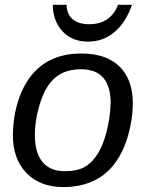

<svg xmlns="http://www.w3.org/2000/svg" viewBox="-20 -757 596 787"><path d="M524.4 -333.5Q524.4 -270 504.9 -201.4Q485.4 -132.8 449 -85.2Q412.6 -37.6 359.9 -13.9Q307.1 9.8 239.7 9.8Q144 9.8 88.4 -47.9Q32.7 -105.5 32.7 -204.6Q34.7 -304.2 68.8 -381.3Q103 -458.5 163.6 -498Q224.1 -537.6 313.5 -537.6Q416 -537.6 470.2 -484.1Q524.4 -430.7 524.4 -333.5ZM433.6 -333.5Q433.6 -473.1 312.5 -473.1Q246.6 -473.1 206.8 -439.2Q167 -405.3 145 -336.4Q123 -267.6 123 -203.1Q123 -130.9 154.3 -93Q185.5 -55.2 245.1 -55.2Q295.4 -55.2 325.9 -72Q356.4 -88.9 379.4 -124.8Q402.3 -160.6 416.7 -216.3Q431.2 -272 433.6 -333.5ZM340.8 -586.4Q275.9 -586.4 236.6 -628.2Q197.3 -669.9 196.3 -737.3H252.9Q254.4 -695.8 279.5 -676.8Q304.7 -657.7 345.2 -657.7Q432.6 -657.7 463.9 -737.3H521Q496.1 -665 449.5 -625.7Q402.8 -586.4 340.8 -586.4Z"/></svg>

Font: Liberation Sans
Style: Italic
Weight: 400
Italic angle: -12°
Designer: Steve Matteson
Foundry: Ascender Corporation
Version: Version 2.1.5